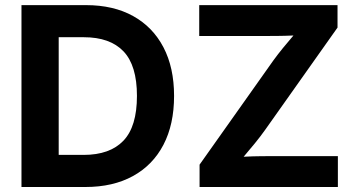

<svg xmlns="http://www.w3.org/2000/svg" viewBox="-20 -748 1426 768"><path d="M321.8 0H65.9V-727.5H324.2Q433.6 -727.5 512.5 -683.8Q591.3 -640.1 633.8 -558.8Q676.3 -477.5 676.3 -364.3Q676.3 -250.5 633.8 -168.9Q591.3 -87.4 511.7 -43.7Q432.1 0 321.8 0ZM214.8 -128.4H314.5Q419.4 -128.4 473.6 -185.1Q527.8 -241.7 527.8 -364.3Q527.8 -486.3 473.9 -542.7Q419.9 -599.1 315.4 -599.1H214.8ZM778.3 0V-89.4L1073.2 -505.9Q1091.3 -530.8 1111.8 -555.9Q1132.3 -581.1 1153.8 -606Q1119.1 -604.5 1084.2 -604.2Q1049.3 -604 1014.6 -604H776.9V-727.5H1330.1V-637.7L1040.5 -228.5Q1021.5 -201.7 999.5 -174.8Q977.5 -147.9 954.6 -121.1Q991.7 -123 1028.3 -123.3Q1064.9 -123.5 1102.1 -123.5H1331.5V0Z"/></svg>

Font: Inter
Style: Bold
Weight: 700
Designer: Rasmus Andersson
Foundry: rsms
Version: Version 4.001;git-9221beed3